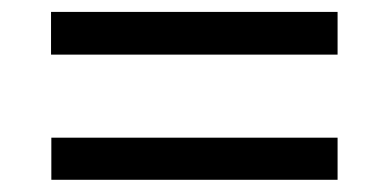

<svg xmlns="http://www.w3.org/2000/svg" viewBox="-20 -480 640 316"><path d="M64 -390.1V-460.4H535.6V-390.1ZM64.5 -184.1V-253.4H535.6V-184.1Z"/></svg>

Font: Oxygen
Style: Normal
Weight: 400
Designer: Vernon Adams
Foundry: Vernon Adams
Version: Version Release 0.2.2 webfont; ttfautohint (v0.8.52-bc40) -l